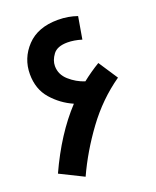

<svg xmlns="http://www.w3.org/2000/svg" viewBox="-132 -758 694 854"><g transform="rotate(-20 215.0 -331.0)"><path d="M410 -347 350 -438Q307 -412 268 -381Q228 -394 196 -422.5Q164 -451 164 -491Q164 -518 183.5 -544.5Q203 -571 252 -571Q283 -571 319 -560L337 -665Q317 -672 294.5 -676Q272 -680 246 -680Q151 -680 99 -625Q47 -570 47 -495Q47 -424 88 -377Q129 -330 186 -305Q87 -199 13 -37L124 18Q171 -85 242.5 -182.5Q314 -280 410 -347Z"/></g></svg>

Font: Noto Sans Arabic UI SemiCondensed Semi
Style: Regular
Weight: 600
Width: 4
Designer: Nadine Chahine - Monotype Design Team
Foundry: Monotype Imaging Inc.
Version: Version 1.900